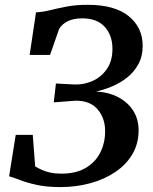

<svg xmlns="http://www.w3.org/2000/svg" viewBox="-20 -771 636 800"><path d="M231.5 8.5Q175.5 8.5 134 -0.5Q92.5 -9.5 64.2 -20.5Q36 -31.5 18 -36.5L45.5 -209H116.5L126.5 -77.5Q139.5 -70 154.8 -63Q170 -56 190 -51.8Q210 -47.5 236.5 -47.5Q296 -47.5 336.2 -70.8Q376.5 -94 397.2 -134.2Q418 -174.5 418 -225Q418 -278.5 387 -315Q356 -351.5 296 -351.5L204 -344.5L213 -423L290 -419Q329 -417.5 365.2 -433.5Q401.5 -449.5 425 -483Q448.5 -516.5 448.5 -567.5Q448.5 -623.5 416.5 -659Q384.5 -694.5 323 -694.5Q285.5 -694.5 261.5 -682.2Q237.5 -670 226 -649.5L188.5 -542H103.5L130 -719.5Q158.5 -721 189.8 -728.8Q221 -736.5 259 -743.8Q297 -751 345 -751Q458.5 -751 516.5 -703.5Q574.5 -656 574.5 -580.5Q574.5 -536 556.2 -503Q538 -470 508.8 -447.2Q479.5 -424.5 445.8 -410.5Q412 -396.5 380.5 -389.5Q432.5 -387 472.2 -366.2Q512 -345.5 534.8 -310.2Q557.5 -275 557.5 -228Q557.5 -173 532 -129.2Q506.5 -85.5 461.2 -54.8Q416 -24 357 -7.8Q298 8.5 231.5 8.5Z"/></svg>

Font: Merriweather SemiBold
Style: Italic
Weight: 600
Italic angle: -7.8°
Version: Version 2.101